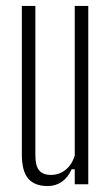

<svg xmlns="http://www.w3.org/2000/svg" viewBox="-20 -620 374 646"><path d="M140 6Q96.5 6 75 -19Q53.5 -44 53.5 -100.5V-600H99V-98Q99 -62.5 111.5 -47Q124 -31.5 151.5 -31.5Q179 -31.5 200.5 -48.5Q222 -65.5 231.5 -97V-600H277V0H231.5V-50.5H221Q209 -23 188.2 -8.5Q167.5 6 140 6Z"/></svg>

Font: Big Shoulders Display Thin Light
Style: Regular
Weight: 300
Version: Version 2.002